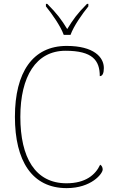

<svg xmlns="http://www.w3.org/2000/svg" viewBox="-20 -961 590 991"><path d="M309 -781H344C360 -826 405 -890 436 -928V-941H429C379 -891 357 -860 327 -811C297 -860 274 -891 224 -941H217V-928C248 -890 293 -826 309 -781ZM324 10C452 10 510 -65 510 -86C510 -96 506 -106 497 -111C473 -59 422 -15 323 -15C162 -15 85 -147 85 -358C85 -566 166 -699 318 -699C457 -699 495 -650 495 -568C509 -568 516 -583 516 -610C516 -666 464 -724 324 -724C149 -724 57 -588 57 -358C57 -131 145 10 324 10Z"/></svg>

Font: Noto Serif Georgian Thin
Style: Regular
Weight: 100
Designer: Monotype Design Team, Akaki Razmadze
Foundry: Google LLC
Version: Version 2.003